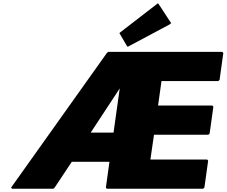

<svg xmlns="http://www.w3.org/2000/svg" viewBox="-20 -1150 1389 1177"><path d="M714 -608 676 -337H536ZM420 -158H651L629 0L635 7H1225L1233 0L1256 -165L1250 -172H902L924 -324H1257L1265 -331L1288 -496L1282 -503H949L970 -653H1318L1326 -660L1349 -825L1343 -832H643L635 -825L48 0L54 7H307L315 0ZM720 -954 712 -947 757 -870 763 -863 1021 -1001 1029 -1008 954 -1123 948 -1130Z"/></svg>

Font: Hussar Woodtype
Style: BlkObl
Weight: 900
Foundry: Cannot Into Space Fonts
Version: Version 1.07